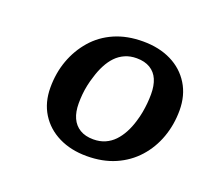

<svg xmlns="http://www.w3.org/2000/svg" viewBox="-80 -832 708 630"><g transform="rotate(20 273.5 -516.5)"><path d="M275 -308Q220 -308 177.5 -329Q135 -350 111 -388.5Q87 -427 87 -479Q87 -530 103 -574Q119 -618 149 -652.5Q179 -687 222.5 -706Q266 -725 322 -725Q378 -725 420.5 -704Q463 -683 487 -644Q511 -605 511 -553Q511 -503 495 -458.5Q479 -414 448.5 -380Q418 -346 374.5 -327Q331 -308 275 -308ZM321 -666Q298 -666 280 -658Q262 -650 248.5 -636Q235 -622 224.5 -602Q214 -582 207 -558Q202 -543 198.5 -526.5Q195 -510 193.5 -494Q192 -478 192 -462Q192 -432 201.5 -411Q211 -390 230 -378.5Q249 -367 277 -367Q300 -367 318 -375Q336 -383 349.5 -397Q363 -411 373.5 -430.5Q384 -450 391 -474Q396 -490 399 -506.5Q402 -523 403.5 -539Q405 -555 405 -571Q405 -601 396 -622Q387 -643 368 -654.5Q349 -666 321 -666Z"/></g></svg>

Font: Roboto Serif 20pt Medium
Style: Italic
Weight: 500
Italic angle: -10°
Version: Version 1.008